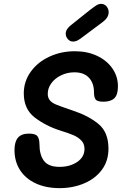

<svg xmlns="http://www.w3.org/2000/svg" viewBox="-20 -973 645 993"><path d="M55 -197Q55 -240 73 -261Q91 -282 130 -282Q164 -282 174 -268Q184 -254 184 -228Q184 -172 207.5 -141Q231 -110 288 -110Q342 -110 379.5 -135.5Q417 -161 417 -203Q417 -230 400 -247Q383 -264 359.5 -274Q336 -284 291 -298Q216 -322 159.5 -365.5Q103 -409 103 -490Q103 -552 139 -602Q175 -652 235.5 -680Q296 -708 367 -708Q431 -708 481.5 -684.5Q532 -661 561 -619.5Q590 -578 590 -526Q590 -483 571.5 -465Q553 -447 515 -447Q483 -447 474.5 -458.5Q466 -470 466 -497Q466 -543 440 -571Q414 -599 365 -599Q328 -599 296 -583.5Q264 -568 245.5 -542.5Q227 -517 227 -488Q227 -467 238 -454Q249 -441 269.5 -432.5Q290 -424 334 -409L360 -400Q436 -375 488.5 -332.5Q541 -290 541 -204Q541 -141 507 -95Q473 -49 415 -24.5Q357 0 288 0Q218 0 165 -24.5Q112 -49 83.5 -93.5Q55 -138 55 -197ZM320 -799Q320 -822 347 -843L446 -922Q468 -939 479.5 -946Q491 -953 503 -953Q520 -953 531 -940Q542 -927 542 -910Q542 -882 511 -859L404 -779Q388 -767 378.5 -762.5Q369 -758 358 -758Q342 -758 331 -770.5Q320 -783 320 -799Z"/></svg>

Font: Mali SemiBold
Style: Italic
Weight: 600
Italic angle: -10°
Version: Version 1.000; ttfautohint (v1.6)